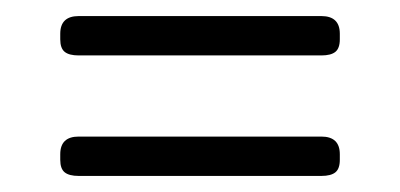

<svg xmlns="http://www.w3.org/2000/svg" viewBox="-20 -411 498 239"><path d="M55 -362V-369Q55 -391 78 -391H380Q403 -391 403 -369V-362Q403 -351 397.5 -346.5Q392 -342 380 -342H78Q66 -342 60.5 -346.5Q55 -351 55 -362ZM55 -212V-219Q55 -241 78 -241H380Q403 -241 403 -219V-212Q403 -201 397.5 -196.5Q392 -192 380 -192H78Q66 -192 60.5 -196.5Q55 -201 55 -212Z"/></svg>

Font: Mitr ExtraLight
Style: Regular
Weight: 250
Designer: Thanarat Vachiruckul
Foundry: Cadson Demak Co.,Ltd.
Version: Version 1.000